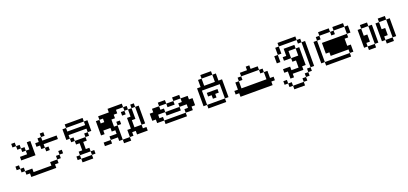

<svg xmlns="http://www.w3.org/2000/svg" viewBox="11 -1028 3834 1806"><g transform="rotate(-20 1928.5 -125.0)"><path d="M71.4 -321.4V-285.7H107.1V-321.4ZM107.1 -285.7V-250H142.9V-285.7ZM142.9 -250V-214.3H178.6V-250ZM178.6 -214.3V-178.6H107.1V-142.9H250V-285.7H214.3V-214.3ZM285.7 -250V-214.3H321.4V-178.6H357.1V-214.3H500V-250H357.1V-285.7H321.4V-250ZM357.1 -321.4V-285.7H392.9V-321.4ZM357.1 -178.6V-142.9H392.9V-178.6ZM35.7 -107.1V-71.4H71.4V-107.1ZM71.4 -71.4V-35.7H107.1V-71.4ZM107.1 -35.7V0H142.9V35.7H392.9V0H428.6V-35.7H357.1V0H178.6V-35.7ZM428.6 -71.4V-35.7H464.3V-71.4ZM464.3 -107.1V-71.4H500V-107.1Z M642.9 35.7V0H607.1V35.7ZM642.9 35.7V71.4H750V35.7ZM642.9 -35.7V0H750V-35.7H714.3V-107.1H750V-142.9H642.9V-107.1H678.6V-35.7ZM750 0V35.7H785.7V0ZM642.9 -142.9V-178.6H607.1V-142.9ZM607.1 -178.6V-214.3H785.7V-178.6H821.4V-285.7H785.7V-250H607.1V-285.7H571.4V-178.6ZM750 -178.6V-142.9H785.7V-178.6ZM785.7 -285.7V-321.4H607.1V-285.7Z M892.9 -35.7V0H964.3V-35.7ZM964.3 -71.4V-35.7H1035.7V0H1071.4V-142.9H1035.7V-214.3H1071.4V-250H1107.1V-285.7H1178.6V-321.4H1035.7V-285.7H928.6V-250H964.3V-214.3H928.6V-250H892.9V-107.1H928.6V-142.9H1000V-107.1H1035.7V-71.4ZM1142.9 -71.4V0H1178.6V-35.7H1214.3V0H1321.4V-35.7H1285.7V-71.4H1214.3V-142.9H1250V-250H1214.3V-178.6H1178.6V-71.4ZM1285.7 -250V-71.4H1321.4V-250ZM1285.7 -250V-285.7H1250V-250ZM1214.3 -250V-285.7H1178.6V-250ZM1071.4 -178.6V-142.9H1107.1V-178.6ZM1071.4 0V35.7H1142.9V0ZM1142.9 -250V-214.3H1178.6V-250Z M1714.3 -35.7H1500V0H1714.3ZM1678.6 -107.1H1535.7V-71.4H1678.6ZM1750 -107.1V-71.4H1714.3V-35.7H1785.7V-71.4H1821.4V-142.9H1785.7V-178.6H1714.3V-142.9H1678.6V-107.1ZM1500 -35.7V-71.4H1464.3V-107.1H1535.7V-142.9H1500V-178.6H1428.6V-142.9H1392.9V-71.4H1428.6V-35.7ZM1500 -214.3V-178.6H1571.4V-214.3ZM1642.9 -214.3V-178.6H1714.3V-214.3ZM1642.9 -178.6H1571.4V-142.9H1642.9Z M1928.6 -35.7V-178.6H2107.1V-35.7H2142.9V-214.3H2107.1V-285.7H2071.4V-214.3H1964.3V-285.7H1928.6V-214.3H1892.9V-35.7ZM1928.6 -35.7V0H2107.1V-35.7ZM1964.3 -321.4V-285.7H2071.4V-321.4ZM2071.4 -142.9H1964.3V-107.1H2000V-71.4H2035.7V-107.1H2071.4Z M2250 -35.7V0H2571.4V-35.7H2607.1V-71.4H2571.4V-142.9H2535.7V-71.4H2285.7V-142.9H2250V-71.4H2214.3V-35.7ZM2285.7 -178.6V-142.9H2321.4V-178.6ZM2321.4 -214.3V-178.6H2500V-214.3H2428.6V-250H2392.9V-214.3ZM2500 -178.6V-142.9H2535.7V-178.6Z M2678.6 0V35.7H2714.3V0ZM2714.3 35.7V71.4H2750V35.7ZM2750 71.4V107.1H2857.1V71.4ZM2928.6 -35.7V0H2964.3V-35.7ZM2964.3 -285.7V-35.7H3000V-285.7ZM2964.3 -285.7V-321.4H2928.6V-285.7ZM2928.6 -321.4V-357.1H2750V-321.4ZM2714.3 -321.4V-250H2750V-321.4ZM2678.6 -250V-178.6H2714.3V-250ZM2857.1 35.7V71.4H2892.9V35.7ZM2892.9 0V35.7H2928.6V0ZM2714.3 -107.1V-71.4H2750V0H2785.7V-35.7H2892.9V-71.4H2928.6V-250H2892.9V-178.6H2821.4V-142.9H2857.1V-71.4H2785.7V-107.1ZM2821.4 -178.6V-250H2892.9V-285.7H2785.7V-214.3H2750V-178.6Z M3357.1 -35.7H3107.1V0H3357.1ZM3357.1 -71.4V-35.7H3392.9V-107.1H3357.1V-178.6H3392.9V-214.3H3142.9V-107.1H3178.6V-71.4ZM3107.1 -35.7V-250H3071.4V-35.7ZM3107.1 -285.7V-250H3142.9V-285.7ZM3142.9 -321.4V-285.7H3250V-321.4ZM3250 -285.7V-250H3285.7V-285.7ZM3285.7 -321.4V-285.7H3392.9V-321.4ZM3392.9 -285.7V-214.3H3428.6V-285.7Z M3535.7 -35.7V-71.4H3571.4V-142.9H3535.7V-214.3H3500V-35.7ZM3535.7 -35.7V0H3607.1V-35.7ZM3535.7 -250V-214.3H3607.1V-250ZM3607.1 -214.3V-35.7H3642.9V-214.3ZM3714.3 -35.7V-71.4H3750V-142.9H3714.3V-214.3H3678.6V-35.7ZM3714.3 -35.7V0H3785.7V-35.7ZM3714.3 -250V-214.3H3785.7V-250ZM3785.7 -214.3V-35.7H3821.4V-214.3Z"/></g></svg>

Font: Gossip Icons Low Pixel
Style: Regular
Weight: 500
Designer: Deborah Khodanovich
Version: Version 1.001;Glyphs 3.3.1 (3343)